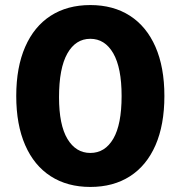

<svg xmlns="http://www.w3.org/2000/svg" viewBox="-20 -737 722 767"><path d="M44.9 -353.5Q44.9 -468.3 80.6 -549.8Q116.2 -631.3 182.6 -674.1Q249 -716.8 340.8 -716.8Q432.6 -716.8 499 -674.1Q565.4 -631.3 601.1 -549.8Q636.7 -468.3 636.7 -353.5Q636.7 -238.3 601.1 -156.7Q565.4 -75.2 499 -32.7Q432.6 9.8 340.8 9.8Q249 9.8 182.6 -33Q116.2 -75.7 80.6 -157.2Q44.9 -238.8 44.9 -353.5ZM465.8 -353.5Q465.8 -466.3 432.4 -524.2Q398.9 -582 340.8 -582Q282.2 -582 249 -523.2Q215.8 -464.4 215.8 -348.6Q215.8 -237.8 249.5 -181.9Q283.2 -126 340.8 -126Q399.4 -126 432.6 -182.9Q465.8 -239.7 465.8 -353.5Z"/></svg>

Font: Pretendard Std ExtraBold
Style: Regular
Weight: 800
Designer: Base glyphs from Inter by Rasmus Andersson; Hangeul glyphs from Noto Sans CJK(Source Han Sans) by Jang Soo-young and Kan
Foundry: Kil Hyung-jin
Version: Version 1.309